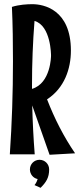

<svg xmlns="http://www.w3.org/2000/svg" viewBox="-20 -734 379 918"><path d="M319 -492C319 -689 188 -714 135 -714C110 -714 72 -712 37 -701C41 -614 42 -527 42 -441C42 -292 37 -143 27 4H146C140 -72 136 -151 134 -230L217 6L339 -1C285 -80 241 -166 205 -259C288 -313 319 -405 319 -492ZM133 -328C133 -430 137 -532 145 -634C224 -611 224 -471 224 -468C224 -468 224 -336 133 -309ZM215 76C215 51 195 30 169 30C143 30 123 51 123 76C123 99 139 118 160 122C155 140 145 151 145 151L174 164C201 137 215 115 215 76Z"/></svg>

Font: Mouse Memoirs
Style: Regular
Weight: 400
Designer: Astigmatic (AOETI)
Foundry: Astigmatic (AOETI)
Version: Version 1.000